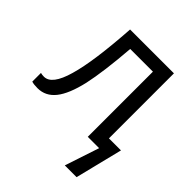

<svg xmlns="http://www.w3.org/2000/svg" viewBox="-198 -659 969 969"><g transform="rotate(45 286.0 -175.0)"><path d="M171 -534Q155 -290 121 -174Q88 -58 32 -58Q18 -58 8 -61V1Q23 6 50 6Q107 6 144.5 -41Q182 -88 205 -188Q227 -288 241 -465H403V0H484L423 184H507L570 -70H484V-534Z"/></g></svg>

Font: OpenSansMMV
Style: Regular
Weight: 400
Designer: Steve Matteson
Foundry: Ascender Corporation
Version: Version 4.000